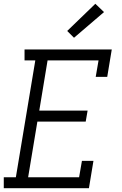

<svg xmlns="http://www.w3.org/2000/svg" viewBox="-25 -997 645 1017"><path d="M-5 0V-58H59L162 -677H105V-735H567L543 -590H482L497 -677H227L183 -411H439L429 -353H173L124 -58H394L409 -145H470L446 0ZM367 -797 331 -833 480 -977 526 -933Z"/></svg>

Font: Iosevka HT Light Extended
Style: Italic
Weight: 300
Width: 7
Italic angle: -9°
Monospace: yes
Designer: Belleve Invis
Foundry: Belleve Invis
Version: Version 32.3.0; ttfautohint (v1.8.4)